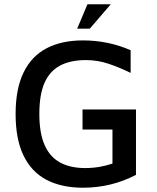

<svg xmlns="http://www.w3.org/2000/svg" viewBox="-20 -867 735 898"><path d="M369 11Q268 11 197.5 -26Q127 -63 90 -139.5Q53 -216 53 -334Q53 -451 90 -527.5Q127 -604 197.5 -641Q268 -678 368 -678Q427 -678 483 -666.5Q539 -655 591 -632V-526Q538 -552 487 -569Q436 -586 382 -586Q309 -586 260.5 -560Q212 -534 188 -479Q164 -424 164 -334Q164 -245 188.5 -189Q213 -133 261 -107Q309 -81 378 -81Q413 -81 445 -86.5Q477 -92 506 -102V-261H366V-355H616V-49Q558 -19 496 -4Q434 11 369 11ZM341 -733 389 -847H498L400 -733Z"/></svg>

Font: Maven Pro Medium
Style: Regular
Weight: 500
Designer: Joe Prince
Foundry: Joe Prince
Version: Version 2.103